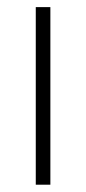

<svg xmlns="http://www.w3.org/2000/svg" viewBox="-20 -506 236 526"><path d="M78 0V-486.5H118V0Z"/></svg>

Font: Anek Telugu ExtraLight
Style: Regular
Weight: 250
Version: Version 1.003